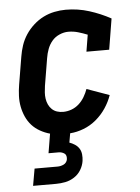

<svg xmlns="http://www.w3.org/2000/svg" viewBox="-53 -570 607 832"><g transform="rotate(-5 250.0 -154.0)"><path d="M57 220 70 146H170Q177 146 183.5 144.5Q190 143 196.5 140Q203 137 207.5 131Q212 125 213 118Q214 111 212.5 104Q211 97 205.5 93Q200 89 193.5 87Q187 85 180 85H136L150 1Q128 -5 107.5 -16.5Q87 -28 72 -44.5Q57 -61 47.5 -82Q38 -103 33.5 -126Q29 -149 30 -173.5Q31 -198 35 -222L55 -342Q59 -367 67 -391Q75 -415 89.5 -437Q104 -459 124 -477Q144 -495 167 -506.5Q190 -518 215 -523Q240 -528 264 -528Q317 -528 366 -512.5Q415 -497 459 -473L437 -339H338L350 -412Q330 -420 309.5 -426Q289 -432 267 -432Q248 -432 228.5 -423.5Q209 -415 196 -399.5Q183 -384 176 -365Q169 -346 166 -327L146 -207Q144 -193 143 -179Q142 -165 144 -151.5Q146 -138 151.5 -126Q157 -114 166.5 -105Q176 -96 188.5 -92Q201 -88 215 -88Q233 -88 251 -94.5Q269 -101 283.5 -114Q298 -127 308 -144Q318 -161 324 -178L422 -143Q412 -114 394 -87Q376 -60 351 -39Q326 -18 296 -6.5Q266 5 237 7L230 47Q242 51 253.5 58.5Q265 66 272 77Q279 88 280.5 102.5Q282 117 280 131Q277 151 266 169.5Q255 188 236.5 200Q218 212 197.5 216Q177 220 157 220Z"/></g></svg>

Font: Iosevka Curly Slab
Style: Bold Italic
Weight: 700
Italic angle: -9°
Monospace: yes
Designer: Belleve Invis
Foundry: Belleve Invis
Version: Version 22.1.2; ttfautohint (v1.8.4)